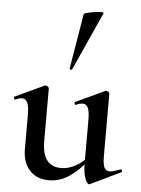

<svg xmlns="http://www.w3.org/2000/svg" viewBox="-53 -773 607 828"><g transform="rotate(5 250.5 -359.0)"><path d="M189 11Q136 11 105.5 -23Q75 -57 75 -114V-263Q75 -298 67.5 -314.5Q60 -331 44 -331Q32 -331 16 -323Q12 -322 9.5 -328Q7 -334 10 -335L136 -394Q139 -395 141 -395Q145 -395 150 -391Q155 -387 155 -384V-157Q155 -101 175.5 -73.5Q196 -46 238 -46Q270 -46 302.5 -64.5Q335 -83 356 -113L362 -101Q324 -49 281 -19Q238 11 189 11ZM417 -384V-113Q417 -79 424 -64.5Q431 -50 448 -50Q456 -50 467 -53.5Q478 -57 493 -62Q497 -64 500 -58.5Q503 -53 499 -51L368 12Q366 13 364 13Q355 13 346 -11Q337 -35 337 -79V-263Q337 -298 330 -314.5Q323 -331 306 -331Q294 -331 278 -323Q274 -322 272 -328Q270 -334 273 -335L399 -394Q401 -395 403 -395Q408 -395 412.5 -391Q417 -387 417 -384ZM248 -474Q247 -471 241.5 -472.5Q236 -474 237 -476L277 -716Q278 -719 291.5 -722.5Q305 -726 322 -728.5Q339 -731 351.5 -731Q364 -731 362 -727Z"/></g></svg>

Font: Cormorant SemiBold
Style: Regular
Weight: 600
Designer: Christian Thalmann (Catharsis Fonts)
Foundry: Catharsis Fonts
Version: Version 4.000